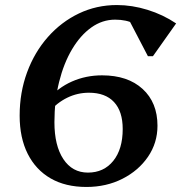

<svg xmlns="http://www.w3.org/2000/svg" viewBox="-20 -726 719 762"><path d="M323 16Q240 16 181 -18Q122 -52 90 -115.5Q58 -179 58 -267Q58 -359 87.5 -439Q117 -519 170 -579Q223 -639 293 -672.5Q363 -706 444 -706Q504 -706 565.5 -687Q627 -668 679 -633L587 -503H567L481 -668L579 -657L572 -576Q544 -615 513 -631.5Q482 -648 437 -648Q386 -648 342.5 -617Q299 -586 266 -530.5Q233 -475 214.5 -400.5Q196 -326 196 -241Q196 -148 231.5 -94.5Q267 -41 329 -41Q392 -41 429.5 -87.5Q467 -134 467 -214Q467 -284 432.5 -321Q398 -358 333 -358Q242 -358 171 -279L169 -330Q210 -378 265.5 -402.5Q321 -427 385 -427Q487 -427 546 -373Q605 -319 605 -227Q605 -159 567.5 -104Q530 -49 466 -16.5Q402 16 323 16Z"/></svg>

Font: Platypi Light Medium
Style: Italic
Weight: 500
Italic angle: -13°
Version: Version 1.200